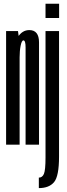

<svg xmlns="http://www.w3.org/2000/svg" viewBox="-20 -764 352 1014"><path d="M12.2 0V-600H75L83.6 -536.2V0ZM115.1 0V-382.6Q115.1 -477.8 115.1 -514.2Q115.1 -550.6 103.8 -550.6Q94.6 -550.6 89.1 -523.1Q83.6 -495.6 83.6 -461.2L49.9 -472.7Q49.9 -527.9 73.3 -566.5Q96.7 -605.1 134.8 -605.1Q186.1 -605.1 186.1 -540Q186.1 -474.9 186.1 -380.2V0ZM185.1 229.4V174.1Q203.4 174.1 211.9 154.5Q220.4 134.9 220.4 67.8V-600H291.8V62.8Q291.8 166.8 265.4 198.1Q238.9 229.4 185.1 229.4ZM220.4 -744.4H292.2V-668.8H220.4Z"/></svg>

Font: Anybody UltraCondensed Thin
Style: Regular
Weight: 100
Width: 1
Designer: Tyler Finck
Foundry: Etcetera Type Company
Version: Version 1.110